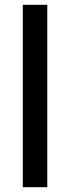

<svg xmlns="http://www.w3.org/2000/svg" viewBox="-20 -780 291 800"><path d="M177 0V-760H75V0Z"/></svg>

Font: Noto Sans Devanagari SemiCondensed Medium
Style: Regular
Weight: 500
Width: 4
Designer: Jelle Bosma - Monotype Design Team
Foundry: Monotype Imaging Inc.
Version: Version 2.004